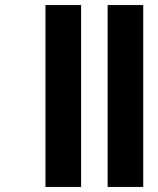

<svg xmlns="http://www.w3.org/2000/svg" viewBox="-20 -706 627 760"><path d="M547 34H406V-686H547ZM301 34H160V-686H301Z"/></svg>

Font: Akshar
Style: Bold
Weight: 700
Designer: Tall Chai
Foundry: Tall Chai
Version: Version 1.000